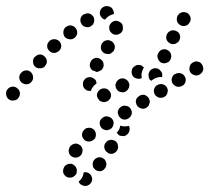

<svg xmlns="http://www.w3.org/2000/svg" viewBox="-32 -300 684 627"><path d="M239 273Q241 268 241 263Q250 261 257 265Q264 269 267 276Q271 285 267 294Q263 302 254 306Q245 309 237 305Q228 302 225 293Q225 293 225 293Q225 293 225 293Q227 291 230 288Q236 282 239 273ZM217 248Q215 244 212 241Q210 239 208 238Q206 237 204 236Q203 236 202 235Q200 235 199 235Q197 235 196 235Q191 235 187 237Q183 239 180 242Q177 245 176 249Q174 253 174 258V259Q174 268 181 274Q188 281 197 280Q202 280 206 278Q210 276 213 273Q216 270 218 266Q219 261 219 257V256Q219 252 217 248ZM271 232Q272 227 274 224L275 223Q280 216 289 214Q298 212 306 218Q310 220 312 224Q314 228 315 232Q316 236 315 241Q314 245 312 249H311Q306 257 297 259Q288 260 280 255Q280 255 279 254Q277 252 274 249Q273 247 272 245Q271 243 271 240Q270 236 271 232ZM237 185Q234 176 226 172Q218 167 209 170Q200 173 195 181V182Q191 190 193 199Q196 208 204 212Q212 216 221 214Q230 211 235 203V202Q239 194 237 185ZM309 184Q311 193 319 198Q322 201 327 202Q331 203 336 202Q340 201 344 198Q347 196 350 192Q355 184 353 175Q352 165 344 160Q340 158 336 157Q331 156 327 157Q323 158 319 160Q315 163 313 167H312Q307 175 309 184ZM281 142Q282 132 276 125Q274 122 270 120Q266 118 261 117Q257 117 252 118Q248 119 245 122L244 123Q237 129 236 138Q235 147 241 154Q244 158 248 160Q252 162 256 162Q261 163 265 161Q269 160 273 157Q281 151 281 142ZM364 111Q362 111 361 110Q361 112 360 114Q358 123 352 130Q351 132 349 133Q351 136 353 138Q355 140 357 142Q361 144 366 144Q370 145 375 144Q379 143 382 140Q385 138 388 134Q390 130 391 126Q392 121 391 117Q391 115 390 114Q389 112 389 111Q386 112 382 112Q373 114 364 111ZM338 108Q341 99 336 91Q331 83 322 81Q313 78 305 83Q301 86 298 89Q295 93 294 97Q293 101 294 106Q294 110 297 114Q299 118 303 121Q306 123 310 124Q315 126 319 125Q324 124 327 122H328Q336 117 338 108ZM398 73Q400 64 395 56Q393 52 389 49Q386 47 381 46Q377 45 372 45Q368 46 364 48Q360 51 357 54Q355 58 353 62Q352 67 353 71Q354 75 356 79Q361 87 370 90Q379 92 387 87Q395 82 398 73ZM453 46Q455 42 456 38Q458 33 457 29Q456 25 454 21Q449 13 440 10Q431 8 423 13Q419 16 416 19Q413 23 412 27Q411 32 412 36Q413 40 415 44Q420 52 429 54Q438 57 446 52Q450 49 453 46ZM327 23Q332 16 330 6Q330 5 329 4Q329 2 328 1Q328 0 327 0Q326 -3 324 -4Q323 -6 320 -8Q317 -10 312 -11Q308 -12 304 -11H303Q294 -9 289 -2Q283 6 285 15Q286 20 289 23Q291 27 295 30Q299 32 303 33Q307 34 312 33Q321 31 327 23ZM33 3Q32 -6 24 -12Q17 -18 8 -17Q-1 -16 -7 -9L-8 -8Q-13 -1 -12 8Q-11 18 -4 24Q-1 26 4 28Q8 29 12 28Q17 28 21 26Q25 24 28 20Q34 12 33 3ZM512 10Q514 6 515 2Q516 -2 516 -7Q515 -11 513 -15Q510 -19 507 -21Q503 -24 499 -25Q494 -26 490 -25Q485 -25 482 -22H481Q473 -17 471 -8Q469 1 474 9Q476 13 480 15Q483 18 488 19Q492 20 496 19Q501 19 505 16Q509 14 512 10ZM387 -10Q390 -14 390 -19Q391 -23 390 -27Q388 -32 386 -35Q380 -42 371 -44Q361 -45 354 -39Q350 -36 348 -32Q346 -28 345 -24Q345 -19 346 -15Q347 -11 350 -7Q355 0 365 1Q374 3 381 -3L382 -4Q385 -6 387 -10ZM254 -4Q250 -5 247 -8Q243 -11 241 -15Q239 -19 239 -23V-24Q238 -33 244 -40Q249 -47 259 -48Q263 -49 267 -47Q272 -46 275 -43Q279 -41 281 -37Q283 -33 283 -28Q283 -28 283 -27Q283 -27 283 -27Q283 -27 283 -27Q275 -22 270 -14Q266 -9 265 -3Q264 -3 264 -3Q264 -3 263 -3Q259 -3 254 -4ZM574 -34Q576 -43 571 -51Q568 -55 565 -58Q561 -60 557 -61Q552 -62 548 -61Q544 -61 540 -58H539Q531 -53 529 -44Q527 -35 532 -27Q535 -23 538 -21Q542 -18 546 -17Q551 -16 555 -17Q559 -17 563 -20H564Q572 -25 574 -34ZM76 -49Q75 -59 68 -65Q61 -71 52 -70Q43 -69 37 -62L36 -61Q30 -54 31 -45Q32 -36 39 -30Q43 -27 47 -26Q51 -24 56 -25Q60 -25 64 -27Q68 -29 71 -33Q77 -40 76 -49ZM453 -55Q453 -60 455 -64Q459 -73 468 -76Q477 -79 485 -75Q489 -73 492 -69Q495 -66 497 -62Q498 -58 498 -55Q498 -51 497 -48Q491 -49 486 -48Q477 -46 470 -42L469 -41Q465 -39 462 -36Q459 -38 457 -40Q455 -43 454 -47Q453 -51 453 -55ZM438 -79Q438 -80 438 -80Q438 -80 437 -80Q434 -84 430 -86Q426 -88 422 -88Q417 -88 413 -87Q409 -85 406 -82H405Q398 -76 398 -67Q397 -57 403 -50Q406 -47 410 -45Q414 -43 419 -43Q422 -42 425 -43Q428 -44 431 -45Q430 -51 430 -57Q431 -66 435 -74Q436 -77 438 -79ZM628 -64Q631 -68 632 -73Q632 -77 631 -81Q630 -86 628 -89Q625 -93 622 -96Q618 -98 613 -99Q609 -100 605 -99Q600 -98 597 -95H596Q588 -89 587 -80Q585 -71 590 -63Q596 -56 605 -54Q614 -52 622 -58Q626 -61 628 -64ZM262 -93Q263 -98 266 -101V-102Q271 -109 281 -111Q290 -112 297 -106Q301 -104 303 -100Q306 -96 306 -92Q307 -87 306 -83Q305 -78 302 -75V-74Q298 -70 293 -68Q288 -65 283 -65Q278 -68 273 -69Q272 -70 270 -70Q266 -73 264 -77Q262 -80 261 -85Q261 -89 262 -93ZM121 -101Q120 -110 113 -116Q106 -123 97 -122Q88 -121 82 -114H81Q75 -107 76 -98Q76 -88 83 -82Q90 -76 100 -77Q109 -77 115 -84V-85Q122 -92 121 -101ZM484 -108Q487 -99 495 -95Q499 -94 504 -93Q508 -93 512 -95Q517 -96 520 -99Q523 -102 525 -106V-107Q529 -115 526 -124Q523 -133 514 -137Q506 -141 497 -138Q488 -134 485 -126L484 -125Q480 -117 484 -108ZM298 -139Q301 -131 309 -126Q313 -124 318 -124Q322 -123 327 -124Q331 -126 334 -129Q338 -131 340 -135V-136Q345 -144 342 -153Q339 -162 331 -166Q327 -168 323 -169Q318 -169 314 -168Q310 -167 306 -164Q303 -161 300 -157Q296 -148 298 -139ZM168 -150Q168 -159 161 -166Q154 -172 145 -172Q136 -172 129 -166V-165Q122 -159 122 -150Q122 -140 129 -134Q132 -130 136 -129Q140 -127 145 -127Q149 -127 153 -129Q158 -131 161 -134Q168 -141 168 -150ZM512 -170Q516 -162 524 -158Q528 -156 533 -156Q537 -156 541 -157Q545 -159 549 -162Q552 -165 554 -169Q558 -178 555 -187Q552 -195 543 -199Q539 -201 534 -201Q530 -201 526 -200Q522 -198 518 -195Q515 -192 513 -188Q509 -179 512 -170ZM220 -191Q221 -201 215 -208Q210 -215 200 -217Q191 -218 184 -212H183Q176 -206 175 -197Q174 -188 179 -180Q185 -173 194 -172Q203 -170 211 -176Q219 -182 220 -191ZM325 -206Q325 -201 328 -197Q330 -194 334 -191Q337 -188 342 -187Q351 -185 359 -190Q367 -194 369 -203V-204Q370 -208 369 -213Q369 -217 367 -221Q364 -225 361 -227Q357 -230 353 -231Q344 -234 336 -229Q328 -224 325 -215V-214Q324 -210 325 -206ZM274 -225Q277 -232 275 -239Q275 -240 275 -241Q274 -242 274 -244Q273 -244 273 -245Q273 -245 273 -246Q270 -249 267 -252Q263 -255 259 -256Q254 -257 250 -256Q246 -255 242 -253H241Q233 -248 231 -239Q229 -230 234 -222Q236 -218 240 -215Q243 -213 248 -212Q252 -211 257 -211Q261 -212 265 -214V-215Q272 -218 274 -225ZM546 -231Q549 -222 557 -218Q565 -213 574 -216Q583 -218 587 -227H588Q592 -235 590 -244Q587 -253 579 -258Q575 -260 571 -260Q566 -261 562 -260Q558 -258 554 -256Q551 -253 548 -249Q544 -240 546 -231ZM300 -273Q307 -280 316 -280H317Q326 -280 333 -274Q339 -267 340 -258Q340 -257 340 -256Q339 -255 339 -254Q331 -252 324 -248Q316 -243 311 -236Q303 -238 299 -244Q294 -250 294 -257Q294 -267 300 -273Z"/></svg>

Font: FRB American Cursive Guidelines Dotted Extrabold
Style: Bold Italic
Weight: 800
Italic angle: -25°
Version: Version 2.0;Modular Font Editor K font №1